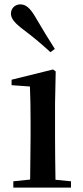

<svg xmlns="http://www.w3.org/2000/svg" viewBox="-20 -859 382 879"><path d="M231 -635C203 -679 175 -724 139 -786C116 -824 97 -839 73 -839C51 -839 30 -823 30 -796C30 -774 49 -752 85 -725C137 -686 174 -654 211 -620ZM117 0H305V-29L234 -36C233 -93 232 -177 232 -232V-385L235 -532L223 -541L33 -494V-469L117 -463C119 -414 120 -367 120 -300V-232L118 -37L41 -29V0Z"/></svg>

Font: Noto Serif SC SemiBold
Style: Regular
Weight: 600
Designer: Ryoko NISHIZUKA 西塚涼子 (kana & ideographs); Frank Grießhammer (Latin, Greek & Cyrillic); Wenlong ZHANG 张文龙 (bopomofo); San
Foundry: Adobe
Version: Version 2.001;hotconv 1.1.0;makeotfexe 2.6.0